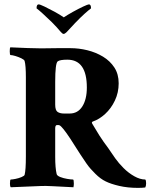

<svg xmlns="http://www.w3.org/2000/svg" viewBox="-20 -869 706 895"><path d="M623 6.8Q575.2 6.8 535.6 -2.4Q496.1 -11.7 472.7 -23.4Q448.2 -35.2 424.8 -58.6Q413.1 -70.3 403.3 -81.1Q393.6 -91.8 382.3 -107.9Q371.1 -124 353.5 -150.9Q335.9 -177.7 307.6 -222.7Q269.5 -280.3 256.8 -285.2Q254.9 -286.1 246.1 -286.1Q237.3 -286.1 237.3 -270.5V-137.7Q237.3 -85.9 244.1 -57.6Q246.1 -49.8 260.7 -43.9Q275.4 -38.1 293 -35.2Q310.5 -32.2 320.3 -32.2Q324.2 -32.2 324.2 -13.7Q324.2 -3.9 322.3 3.9Q263.7 1 226.6 -1Q189.5 -2.9 172.9 -2L30.3 3.9Q26.4 0 26.4 -12.7Q26.4 -32.2 30.3 -32.2Q38.1 -32.2 52.7 -35.2Q67.4 -38.1 80.1 -43.5Q92.8 -48.8 94.7 -53.7Q100.6 -76.2 100.6 -139.6V-508.8Q100.6 -563.5 94.7 -585Q92.8 -590.8 79.6 -597.2Q66.4 -603.5 51.8 -607.9Q37.1 -612.3 29.3 -612.3Q25.4 -612.3 25.4 -629.9Q25.4 -645.5 28.3 -648.4Q73.2 -646.5 108.9 -645Q144.5 -643.6 171.9 -643.6Q218.8 -644.5 245.1 -644.5Q271.5 -644.5 285.2 -644.5Q298.8 -644.5 308.6 -644.5Q347.7 -644.5 387.2 -634.8Q426.8 -625 460 -605Q493.2 -585 513.2 -554.2Q533.2 -523.4 533.2 -480.5Q533.2 -437.5 515.6 -400.4Q498 -363.3 470.2 -337.9Q442.4 -312.5 413.1 -302.7Q405.3 -299.8 410.2 -292Q431.6 -255.9 443.4 -237.3Q455.1 -218.8 463.4 -207.5Q471.7 -196.3 483.4 -180.2Q495.1 -164.1 516.6 -131.8Q533.2 -108.4 556.2 -85.4Q579.1 -62.5 606 -47.4Q632.8 -32.2 657.2 -32.2Q661.1 -28.3 661.1 -14.6Q661.1 -2.9 657.2 4.9Q650.4 5.9 642.1 6.3Q633.8 6.8 623 6.8ZM278.3 -339.8H304.7Q342.8 -339.8 363.8 -373Q384.8 -406.2 384.8 -460.9Q384.8 -590.8 293.9 -590.8Q259.8 -590.8 249 -583Q237.3 -574.2 237.3 -487.3V-381.8Q237.3 -354.5 248.5 -347.2Q259.8 -339.8 278.3 -339.8ZM276.4 -710.9Q271.5 -710.9 263.7 -719.7Q254.9 -730.5 244.6 -741.7Q234.4 -752.9 221.7 -765.6Q197.3 -789.1 179.7 -805.2Q162.1 -821.3 150.4 -830.1Q150.4 -848.6 160.2 -848.6Q166 -848.6 187.5 -838.4Q209 -828.1 234.9 -814Q260.7 -799.8 277.3 -788.1Q294.9 -799.8 320.3 -814Q345.7 -828.1 367.7 -838.4Q389.6 -848.6 394.5 -848.6Q404.3 -848.6 404.3 -830.1Q392.6 -821.3 374 -804.7Q355.5 -788.1 330.1 -761.7L291 -719.7Q282.2 -710.9 276.4 -710.9Z"/></svg>

Font: Crimson Text Bold
Style: Bold
Weight: 700
Designer: Sebastian Kosch
Foundry: Sebastian Kosch
Version: Version 1.10 July 1, 2025